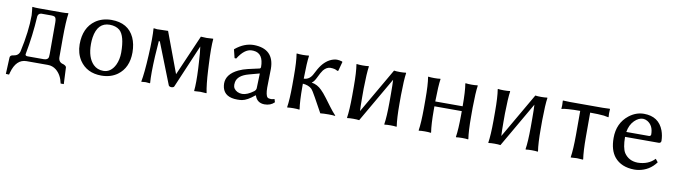

<svg xmlns="http://www.w3.org/2000/svg" viewBox="-32 -916 5340 1522"><g transform="rotate(10 2637.5 -155.0)"><path d="M150.9 -50.8Q152.3 -39.1 169.9 -39.1H298.8Q332 -39.1 337.4 -62.5Q338.9 -71.8 338.9 -87.9V-341.8Q338.9 -378.4 325.7 -386.2Q315.9 -391.1 298.8 -391.1H217.8Q194.3 -388.2 189.9 -365.2Q180.2 -204.6 152.8 -63.5Q150.9 -54.2 150.9 -50.8ZM144.5 -364.3Q142.1 -402.3 138.2 -429.2L140.1 -432.1Q158.2 -429.2 188 -429.2H378.9Q408.7 -429.2 426.8 -432.1L429.2 -429.2Q419.4 -365.2 418.9 -229V-76.2Q419.9 -34.7 459 -26.9Q481.9 -18.1 483.9 -5.9L490.2 127.9H464.8Q451.2 59.6 406.7 23.4Q377 0 339.8 0H168Q85 0 54.2 111.8Q51.8 120.6 49.8 128.9L23.9 127.9L29.8 -4.9Q30.8 -23.4 55.2 -26.9Q57.1 -26.9 58.1 -26.9Q99.1 -33.2 107.9 -69.8Q144.5 -236.3 144.5 -364.3Z M559.1 -205.1Q559.1 -338.9 647.5 -401.4Q701.2 -438.5 774.9 -439Q909.7 -439 959.5 -331.5Q982.4 -280.8 982.9 -213.9Q982.9 -89.8 899.4 -28.8Q845.7 9.8 771 9.8Q653.8 9.8 595.2 -77.6Q559.6 -132.8 559.1 -205.1ZM768.1 -398.9Q669.9 -398.9 650.9 -275.9Q647 -250 647 -222.2Q647 -113.8 699.2 -61.5Q731.4 -29.8 779.8 -29.8Q840.8 -29.8 874 -97.2Q894.5 -140.6 895 -195.8Q895 -332 847.7 -373.5Q817.4 -398.4 768.1 -398.9Z M1164.1 -214.8Q1156.7 -71.8 1162.6 0L1160.6 2.9Q1158.7 2.9 1127 0Q1127 0 1092.8 2.9L1091.8 0Q1105 -66.4 1112.8 -214.8Q1120.1 -357.4 1114.3 -429.2L1116.2 -432.1Q1116.2 -432.1 1145 -428.7Q1148.4 -428.7 1151.4 -429.2L1231 -431.2L1353 -104L1495.1 -431.2Q1496.6 -431.2 1542 -429.2L1593.8 -432.1L1594.7 -429.2Q1588.4 -360.8 1595.2 -229L1597.7 -179.2Q1604 -63 1617.2 0L1615.2 2.9Q1613.3 2.9 1567.4 0L1518.6 2.9L1517.1 0Q1523.9 -61.5 1518.1 -179.2L1515.1 -229Q1511.2 -306.2 1503.9 -353.5L1356 -5.9Q1351.6 3.4 1333 3.9Q1317.4 2.9 1312 -5.9L1181.6 -336.9L1172.9 -339.8Q1168 -286.6 1164.1 -214.8Z M2005.9 -225.1 1920.9 -202.1Q1834 -178.7 1823.7 -122.6Q1822.3 -112.3 1821.8 -102.1Q1821.8 -67.4 1857.4 -49.3Q1875.5 -41 1896 -41Q1936.5 -41.5 1987.8 -80.1Q2001.5 -91.8 2002 -106ZM2005.9 -47.9H2002Q1945.3 0 1902.8 7.3Q1886.2 9.8 1865.7 9.8Q1764.6 9.8 1745.1 -64Q1741.2 -80.1 1740.7 -98.1Q1740.7 -173.8 1834 -218.3Q1866.7 -233.9 1906.7 -243.2L2000 -264.2Q2006.3 -268.1 2006.8 -275.9Q2006.8 -387.2 1926.8 -393.6Q1919.4 -394 1910.6 -394Q1853 -392.6 1800.8 -309.1L1787.6 -310.1L1771 -377L1773.9 -380.9Q1843.8 -438.5 1920.9 -439Q2084.5 -436.5 2085.9 -276.9Q2085.9 -272.5 2085 -231Q2083 -144.5 2083 -126Q2083.5 -63.5 2099.6 -47.9Q2108.4 -40.5 2128.9 -40.5Q2141.6 -41 2155.8 -45.9L2163.6 -21Q2133.8 9.8 2084 9.8Q2023.4 8.8 2005.9 -47.9Z M2275.9 -250Q2275.9 -369.1 2265.6 -429.2L2267.6 -432.1Q2285.6 -429.2 2315.9 -429.2Q2345.7 -429.2 2363.8 -432.1L2365.7 -429.2Q2357.4 -375 2356 -250V-245.1Q2398.4 -246.1 2422.9 -287.1Q2427.7 -294.9 2436.5 -312.5Q2450.7 -340.3 2460 -354Q2501.5 -416.5 2559.1 -434.1Q2575.2 -439 2589.8 -439Q2608.4 -438.5 2630.9 -432.1L2634.8 -428.2L2614.7 -354L2606.9 -352.1Q2587.9 -366.2 2548.8 -366.2Q2519 -365.2 2493.7 -335Q2481 -319.3 2455.6 -266.1Q2439.5 -234.4 2424.8 -227.1V-225.1Q2471.2 -217.3 2505.9 -181.6Q2515.1 -172.4 2527.8 -158.2Q2546.4 -136.7 2601.6 -61.5Q2626.5 -27.8 2652.8 0L2650.9 2.9Q2635.3 0 2598.6 0Q2558.6 0 2532.7 2.9Q2521 -16.6 2468.8 -112.8Q2440.4 -165 2426.8 -178.2Q2401.4 -201.2 2356 -204.6V-179.2Q2356 -63 2365.7 0L2363.8 2.9Q2345.7 0 2315.9 0Q2286.1 0 2267.6 2.9L2265.6 0Q2275.4 -61 2275.9 -179.2Z M2757.8 -250Q2757.8 -369.1 2747.6 -429.2L2749.5 -432.1Q2767.6 -429.2 2797.4 -429.2Q2827.1 -429.2 2845.7 -432.1L2847.7 -429.2Q2839.4 -375 2837.4 -250V-179.2Q2837.4 -107.4 2839.8 -69.3L3049.8 -432.1Q3067.9 -429.2 3097.7 -429.2Q3127.4 -429.2 3145.5 -432.1L3147.5 -429.2Q3139.2 -375 3137.7 -250V-179.2Q3137.7 -63 3147.5 0L3145.5 2.9Q3127.4 0 3097.7 0Q3067.9 0 3049.8 2.9L3047.4 0Q3057.1 -61 3057.6 -179.2V-250Q3057.6 -320.3 3055.2 -359.4L2845.7 2.9Q2827.6 0 2797.4 0Q2767.6 0 2749.5 2.9L2747.6 0Q2757.3 -61 2757.8 -179.2Z M3334.5 -250Q3334.5 -369.1 3324.2 -429.2L3326.2 -432.1Q3344.2 -429.2 3374 -429.2Q3403.8 -429.2 3422.4 -432.1L3424.3 -429.2Q3416 -375 3414.1 -250V-248H3634.3V-250Q3634.3 -369.1 3624 -429.2L3626.5 -432.1Q3644.5 -429.2 3674.3 -429.2Q3704.1 -429.2 3722.2 -432.1L3724.1 -429.2Q3715.8 -375 3714.4 -250V-179.2Q3714.4 -63 3724.1 0L3722.2 2.9Q3704.1 0 3674.3 0Q3644.5 0 3626.5 2.9L3624 0Q3633.8 -61 3634.3 -179.2V-209H3414.1V-179.2Q3414.1 -63 3424.3 0L3422.4 2.9Q3404.3 0 3374 0Q3344.2 0 3326.2 2.9L3324.2 0Q3334 -61 3334.5 -179.2Z M3895 -250Q3895 -369.1 3884.8 -429.2L3886.7 -432.1Q3904.8 -429.2 3934.6 -429.2Q3964.4 -429.2 3982.9 -432.1L3984.9 -429.2Q3976.6 -375 3974.6 -250V-179.2Q3974.6 -107.4 3977.1 -69.3L4187 -432.1Q4205.1 -429.2 4234.9 -429.2Q4264.6 -429.2 4282.7 -432.1L4284.7 -429.2Q4276.4 -375 4274.9 -250V-179.2Q4274.9 -63 4284.7 0L4282.7 2.9Q4264.6 0 4234.9 0Q4205.1 0 4187 2.9L4184.6 0Q4194.3 -61 4194.8 -179.2V-250Q4194.8 -320.3 4192.4 -359.4L3982.9 2.9Q3964.8 0 3934.6 0Q3904.8 0 3886.7 2.9L3884.8 0Q3894.5 -61 3895 -179.2Z M4558.6 -374Q4502.4 -374 4465.3 -371.1Q4428.2 -368.2 4419.4 -365.7L4410.6 -362.8L4408.7 -366.2Q4411.6 -389.2 4408.7 -429.2L4410.6 -431.2Q4440.9 -429.2 4465.3 -429.2H4731.4Q4756.8 -429.2 4786.6 -431.2L4788.6 -429.2Q4785.6 -388.2 4788.6 -366.2L4786.6 -362.8Q4786.6 -362.8 4750 -369.6Q4707 -374 4638.7 -374V-180.2Q4638.7 -63 4648.4 0L4646.5 2.9Q4644.5 2.9 4598.6 0L4549.3 2.9L4548.3 0Q4558.1 -61 4558.6 -180.2Z M4947.3 -272.9H5131.3Q5144.5 -274.9 5145.5 -287.1Q5145.5 -359.4 5095.7 -388.7Q5078.1 -398.4 5061 -398.9Q5025.4 -398.9 4992.2 -366.2Q4957 -331.1 4947.3 -272.9ZM5214.4 -104 5234.4 -79.1Q5181.6 -6.8 5093.3 7.3Q5076.2 9.8 5060.1 9.8Q4956.1 8.8 4901.4 -56.2Q4856.4 -110.8 4856.4 -209Q4856.4 -328.1 4941.4 -395.5Q4997.1 -439 5061 -439Q5180.2 -439 5219.7 -333.5Q5233.9 -294.4 5234.4 -250Q5232.4 -233.9 5216.3 -232.9H4944.3Q4944.8 -144 4968.3 -106Q5005.9 -50.3 5077.1 -48.8Q5163.6 -49.8 5214.4 -104Z"/></g></svg>

Font: Linux Biolinum Capitals O
Style: Small Caps
Weight: 400
Designer: Philipp H. Poll
Foundry: Philipp H. Poll
Version: Version 1.0.4